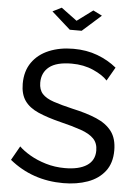

<svg xmlns="http://www.w3.org/2000/svg" viewBox="-61 -975 732 1029"><g transform="rotate(5 304.5 -461.0)"><path d="M502 -561Q477 -589 425 -612Q373 -635 309 -635Q227 -635 188 -604Q149 -573 149 -519Q149 -481 169 -459Q189 -437 230.5 -423Q272 -409 336 -394Q410 -378 464 -355Q518 -332 547 -293.5Q576 -255 576 -191Q576 -123 542 -79Q508 -35 449.5 -14Q391 7 318 7Q152 7 29 -93L72 -169Q94 -147 131.5 -125Q169 -103 217.5 -88.5Q266 -74 320 -74Q396 -74 438 -101.5Q480 -129 480 -182Q480 -222 456.5 -246Q433 -270 387 -286Q341 -302 275 -318Q203 -336 154 -357.5Q105 -379 80.5 -414Q56 -449 56 -505Q56 -573 89 -620Q122 -667 180 -691Q238 -715 311 -715Q382 -715 440.5 -693Q499 -671 544 -634ZM229 -929 314 -866 399 -929 447 -905 346 -815H282L181 -905Z"/></g></svg>

Font: Raleway Medium
Style: Regular
Weight: 500
Designer: Matt McInerney, Pablo Impallari, Rodrigo Fuenzalida
Foundry: Matt McInerney, Pablo Impallari, Rodrigo Fuenzalida
Version: Version 4.026